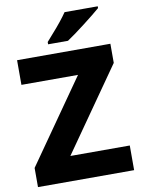

<svg xmlns="http://www.w3.org/2000/svg" viewBox="-99 -1092 793 1066"><g transform="rotate(-10 297.0 -558.5)"><path d="M569 -93H27V-201L354 -668H35V-807H561V-699L234 -232H569ZM528 -1014Q512 -1000 487 -980Q462 -960 433.5 -938Q405 -916 378.5 -896.5Q352 -877 332 -864H220V-877Q236 -896 259 -921.5Q282 -947 304 -974.5Q326 -1002 341 -1024H528Z"/></g></svg>

Font: Noto Sans Telugu UI ExtraBold
Style: Regular
Weight: 800
Designer: Jelle Bosma - Monotype Design Team
Foundry: Monotype Imaging Inc.
Version: Version 2.005; ttfautohint (v1.8.4.7-5d5b)